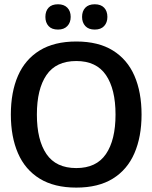

<svg xmlns="http://www.w3.org/2000/svg" viewBox="-20 -853 702 885"><path d="M331.7 11.7Q230 11.7 162.9 -29.6Q95.8 -70.8 62.9 -146.7Q30 -222.5 30 -325Q30 -428.3 62.9 -503.8Q95.8 -579.2 162.9 -620.4Q230 -661.7 331.7 -661.7Q433.3 -661.7 500 -620.4Q566.7 -579.2 599.6 -503.8Q632.5 -428.3 632.5 -325Q632.5 -222.5 599.6 -146.7Q566.7 -70.8 500 -29.6Q433.3 11.7 331.7 11.7ZM331.7 -78.3Q424.2 -78.3 468.3 -142.9Q512.5 -207.5 512.5 -325Q512.5 -442.5 468.3 -507.1Q424.2 -571.7 331.7 -571.7Q238.3 -571.7 194.2 -507.1Q150 -442.5 150 -325Q150 -207.5 194.2 -142.9Q238.3 -78.3 331.7 -78.3ZM247.5 -716.7Q218.3 -716.7 203.8 -732.9Q189.2 -749.2 189.2 -775Q189.2 -801.7 203.8 -817.5Q218.3 -833.3 247.5 -833.3Q275 -833.3 290.4 -817.5Q305.8 -801.7 305.8 -775Q305.8 -749.2 290.4 -732.9Q275 -716.7 247.5 -716.7ZM416.7 -716.7Q388.3 -716.7 373.3 -732.9Q358.3 -749.2 358.3 -775Q358.3 -801.7 373.3 -817.5Q388.3 -833.3 416.7 -833.3Q445 -833.3 460 -817.5Q475 -801.7 475 -775Q475 -749.2 460 -732.9Q445 -716.7 416.7 -716.7Z"/></svg>

Font: Familjen Grotesk GF Medium
Style: Regular
Weight: 500
Designer: Anders Wikstroem, Jonas Baeckman, Matilda Gysing, Kristian Moeller
Foundry: Familjen STHLM AB
Version: Version 2.000; Beta; Release 4; Build 6